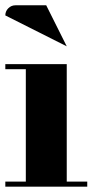

<svg xmlns="http://www.w3.org/2000/svg" viewBox="-20 -702 348 722"><path d="M0 0V-19H77.1V-441.9H0V-460.9H231V-19H308.1V0ZM0 -644Q0 -659.7 11.2 -670.9Q22.5 -682.1 38.1 -682.1H153.8L231 -527.8Z"/></svg>

Font: Hjet
Style: Regular
Weight: 400
Designer: T. Christopher White
Version: Version 1.2